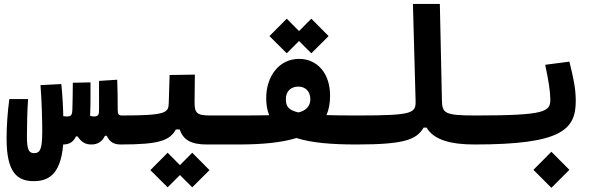

<svg xmlns="http://www.w3.org/2000/svg" viewBox="-20 -713 2970 954"><path d="M147.5 187C214.4 187 281.2 160.6 293.9 4.9C293.9 4.9 293.9 4.9 293.9 4.9C324.2 4.9 345.2 -7.8 357.4 -35.2H365.2C386.7 -4.9 404.3 4.9 435.5 4.9C462.4 4.9 487.3 -7.8 501.5 -38.1H510.3C526.9 -4.9 547.4 4.9 580.1 4.9C608.4 4.9 622.6 -20 622.6 -75.7C622.6 -120.1 610.8 -139.2 585.9 -139.2C570.3 -139.2 564.9 -145 564.9 -164.1C564.9 -214.8 564.5 -259.8 562.5 -316.9L472.2 -311C471.7 -274.4 472.2 -240.2 472.2 -210.4C472.2 -197.3 472.2 -184.6 472.2 -173.3C472.2 -146.5 471.7 -134.3 447.3 -134.3C439.9 -134.3 434.6 -135.3 427.7 -137.7C429.7 -173.3 429.7 -213.4 429.7 -252.9C429.7 -270 429.7 -287.1 429.7 -303.7L341.8 -301.8C341.3 -259.3 341.3 -217.3 339.8 -174.8C338.9 -139.6 334.5 -134.3 309.6 -134.3C305.7 -134.3 300.8 -134.8 294.4 -135.7C293.5 -182.6 290.5 -237.8 284.7 -295.4L181.2 -290C187.5 -211.9 189.9 -113.3 189.9 -61.5C189.9 27.3 180.2 47.9 148.9 47.9C122.6 47.9 113.8 29.3 113.8 -36.1C113.8 -81.1 115.2 -167.5 119.6 -220.7H26.4C17.6 -156.2 12.7 -87.4 12.7 -23.9C12.7 145.5 66.4 187 147.5 187Z M580.1 4.9C773.4 4.9 823.2 -15.1 854 -69.8H872.6C890.6 -19 927.2 4.9 1007.3 4.9H1166C1189.5 4.9 1208.5 -20 1208.5 -75.7C1208.5 -120.1 1196.8 -139.2 1171.9 -139.2H1028.3C958 -139.2 946.8 -149.4 946.8 -206.5L948.2 -342.3L822.8 -340.3L818.4 -198.7C816.9 -152.3 802.2 -139.2 585.9 -139.2ZM935.1 217.8 1021 132.3 935.1 45.9 874 107.4 813 45.9 727.1 132.3 813 217.8 874 156.7Z M1164.1 4.9C1276.4 4.9 1376.5 -3.4 1453.1 -27.3C1528.3 -2.9 1629.4 4.9 1750.5 4.9C1789.1 4.9 1811.5 -27.3 1811.5 -68.4C1811.5 -104.5 1795.4 -139.2 1758.8 -139.2C1696.3 -139.2 1645 -139.6 1602.1 -141.1C1614.3 -168.5 1620.1 -200.2 1620.1 -237.8C1620.1 -348.1 1557.1 -420.4 1465.8 -420.4C1368.2 -420.4 1302.7 -335.9 1302.7 -225.1C1302.7 -192.9 1307.6 -165 1317.4 -140.6C1274.9 -139.6 1226.1 -139.2 1171.9 -139.2ZM1526.9 -448.2 1612.8 -533.7 1526.9 -620.1 1465.8 -558.6 1404.8 -620.1 1318.8 -533.7 1404.8 -448.2 1465.8 -509.3ZM1462.9 -154.3C1411.1 -166 1400.4 -186.5 1400.4 -220.7C1400.4 -263.7 1429.7 -282.7 1462.4 -282.7C1495.1 -282.7 1522 -261.7 1522 -219.7C1522 -194.3 1508.8 -169.9 1476.1 -158.2C1472.2 -156.7 1467.8 -155.3 1462.9 -154.3Z M1752 4.9C1992.7 4.9 2049.8 -20 2085 -79.1H2099.6C2135.7 -16.6 2222.7 4.9 2337.9 4.9C2361.3 4.9 2380.4 -20 2380.4 -75.7C2380.4 -120.1 2368.7 -139.2 2343.8 -139.2C2189 -139.2 2177.2 -149.9 2175.8 -214.4L2165.5 -693.4H2031.7L2044.9 -214.8C2046.9 -150.9 2036.1 -139.2 1757.8 -139.2C1738.3 -139.2 1723.6 -123.5 1723.6 -70.8C1723.6 -16.1 1732.9 4.9 1752 4.9Z M2337.9 4.9C2768.1 4.9 2840.8 -67.4 2840.8 -211.4C2840.8 -272.5 2829.1 -327.1 2809.1 -406.7L2689 -391.1C2705.6 -313 2714.4 -257.3 2714.4 -218.3C2714.4 -158.7 2691.4 -139.2 2343.8 -139.2C2327.1 -139.2 2309.6 -128.4 2309.6 -75.7C2309.6 -16.1 2318.8 4.9 2337.9 4.9ZM2719.7 220.2 2809.1 130.9 2719.7 41 2630.4 130.9Z"/></svg>

Font: Cascadia Mono NF
Style: Bold
Weight: 700
Monospace: yes
Designer: Aaron Bell
Foundry: Saja Typeworks
Version: Version 2404.023